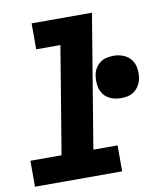

<svg xmlns="http://www.w3.org/2000/svg" viewBox="-82 -805 765 874"><g transform="rotate(-10 300.0 -367.5)"><path d="M9 0V-120H153L235 -615H123V-735H402L300 -120H412V0ZM465 -329Q441 -329 419.5 -337.5Q398 -346 385 -363.5Q372 -381 368.5 -404Q365 -427 369 -451Q371 -467 379.5 -482Q388 -497 402 -507.5Q416 -518 432.5 -521.5Q449 -525 465 -525Q488 -525 509.5 -516.5Q531 -508 544.5 -490.5Q558 -473 561.5 -450Q565 -427 561 -403Q558 -387 549.5 -372Q541 -357 527.5 -346.5Q514 -336 497.5 -332.5Q481 -329 465 -329Z"/></g></svg>

Font: Iosevka Slab HvExObl
Style: Regular
Weight: 900
Width: 7
Italic angle: -9°
Monospace: yes
Designer: Belleve Invis
Foundry: Belleve Invis
Version: Version 11.1.1; ttfautohint (v1.8.3)